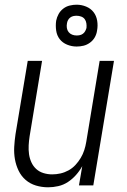

<svg xmlns="http://www.w3.org/2000/svg" viewBox="-20 -789 540 817"><path d="M185 8Q158 8 133 0.5Q108 -7 89 -23.5Q70 -40 59 -63Q48 -86 43.5 -111.5Q39 -137 40.5 -164Q42 -191 46 -218L98 -530H159L106 -209Q103 -190 102 -170.5Q101 -151 103.5 -133Q106 -115 113.5 -98.5Q121 -82 134 -70Q147 -58 165 -52.5Q183 -47 202 -47Q220 -47 237.5 -51Q255 -55 271.5 -64Q288 -73 301 -87Q314 -101 323.5 -117Q333 -133 338.5 -150Q344 -167 347 -185L404 -530H465L377 0H316L330 -82Q319 -62 303.5 -44.5Q288 -27 269 -14.5Q250 -2 228 3Q206 8 185 8ZM306 -591Q285 -591 265.5 -599Q246 -607 234 -622.5Q222 -638 219 -659Q216 -680 219 -701Q222 -716 229.5 -729.5Q237 -743 249.5 -752.5Q262 -762 277 -765.5Q292 -769 306 -769Q327 -769 346.5 -761Q366 -753 378 -737.5Q390 -722 393.5 -701Q397 -680 393 -659Q391 -644 383.5 -630.5Q376 -617 363 -607.5Q350 -598 335.5 -594.5Q321 -591 306 -591ZM306 -638Q313 -638 320 -639.5Q327 -641 333 -645.5Q339 -650 342.5 -656.5Q346 -663 348 -670Q349 -680 347.5 -690Q346 -700 340.5 -707.5Q335 -715 325.5 -718.5Q316 -722 306 -722Q299 -722 292 -720.5Q285 -719 279 -714.5Q273 -710 269.5 -703.5Q266 -697 265 -690Q263 -680 264.5 -670Q266 -660 272 -652.5Q278 -645 287 -641.5Q296 -638 306 -638Z"/></svg>

Font: Iosevka Curly Light Oblique
Style: Regular
Weight: 300
Italic angle: -9°
Monospace: yes
Designer: Belleve Invis
Foundry: Belleve Invis
Version: Version 11.1.0; ttfautohint (v1.8.3)